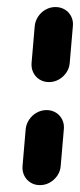

<svg xmlns="http://www.w3.org/2000/svg" viewBox="-20 -539 233 559"><path d="M96.3 0Q81.1 0 69.1 -7.4Q57 -14.8 50.7 -27.6Q44.4 -40.4 45.6 -55.6L54.8 -163Q56.3 -178.1 65 -190.9Q73.7 -203.7 87 -211.1Q100.4 -218.5 115.6 -218.5Q130.7 -218.5 142.8 -211.1Q154.8 -203.7 161.1 -190.9Q167.4 -178.1 165.9 -163L156.7 -55.6Q155.6 -40.4 146.9 -27.6Q138.1 -14.8 124.8 -7.4Q111.5 0 96.3 0ZM122.6 -300Q107.4 -300 95.4 -307.4Q83.3 -314.8 77 -327.6Q70.7 -340.4 71.9 -355.6L81.1 -463Q82.6 -478.1 91.1 -490.9Q99.6 -503.7 113 -511.1Q126.3 -518.5 141.5 -518.5Q156.7 -518.5 168.9 -511.1Q181.1 -503.7 187.4 -490.9Q193.7 -478.1 192.2 -463L183 -355.6Q181.9 -340.4 173.1 -327.6Q164.4 -314.8 151.1 -307.4Q137.8 -300 122.6 -300Z"/></svg>

Font: 26F Galaxy Sans Oblique
Style: Regular
Weight: 400
Italic angle: -5°
Designer: C₂₉H₂₅N₃O₅
Version: Version 1.200;FEAKit 1.0